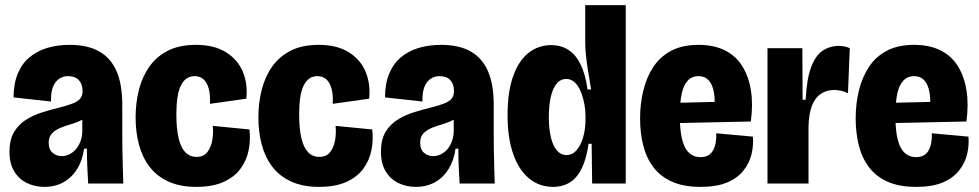

<svg xmlns="http://www.w3.org/2000/svg" viewBox="-20 -716 3819 749"><path d="M153 13Q116 13 85 -2Q54 -17 35.5 -47.5Q17 -78 17 -124Q17 -170 34 -199.5Q51 -229 79.5 -247.5Q108 -266 142.5 -277Q177 -288 210 -296Q246 -305 265.5 -313Q285 -321 293.5 -332Q302 -343 302 -361Q302 -388 287.5 -403.5Q273 -419 245 -419Q226 -419 210.5 -408.5Q195 -398 186.5 -376.5Q178 -355 179 -320L33 -336Q33 -389 49 -428Q65 -467 94.5 -492Q124 -517 164 -529Q204 -541 252 -541Q322 -541 367.5 -515Q413 -489 435 -437.5Q457 -386 457 -308V-196Q457 -164 457.5 -131Q458 -98 459 -65Q460 -32 461 0H324Q322 -33 320.5 -66.5Q319 -100 319 -136H308Q302 -91 281.5 -57.5Q261 -24 228.5 -5.5Q196 13 153 13ZM221 -107Q235 -107 248.5 -113Q262 -119 273.5 -131Q285 -143 292.5 -161Q300 -179 301 -201V-264L326 -269Q316 -257 300 -248.5Q284 -240 266.5 -234.5Q249 -229 232 -223.5Q215 -218 201 -210Q187 -202 178.5 -190Q170 -178 170 -159Q170 -133 185 -120Q200 -107 221 -107Z M746 13Q682 13 636.5 -8Q591 -29 563 -66Q535 -103 522 -152Q509 -201 509 -258Q509 -315 522 -366Q535 -417 563 -456.5Q591 -496 635.5 -518.5Q680 -541 744 -541Q816 -541 862 -512Q908 -483 927.5 -435.5Q947 -388 941 -331L799 -311Q801 -345 794.5 -369.5Q788 -394 774 -406.5Q760 -419 739 -419Q721 -419 707.5 -409.5Q694 -400 685 -381Q676 -362 672 -334Q668 -306 668 -270Q668 -215 676.5 -178Q685 -141 702.5 -122.5Q720 -104 747 -104Q775 -104 789.5 -123.5Q804 -143 808.5 -171Q813 -199 810 -225L953 -211Q958 -170 950 -130Q942 -90 918 -57.5Q894 -25 851.5 -6Q809 13 746 13Z M1225 13Q1161 13 1115.5 -8Q1070 -29 1042 -66Q1014 -103 1001 -152Q988 -201 988 -258Q988 -315 1001 -366Q1014 -417 1042 -456.5Q1070 -496 1114.5 -518.5Q1159 -541 1223 -541Q1295 -541 1341 -512Q1387 -483 1406.5 -435.5Q1426 -388 1420 -331L1278 -311Q1280 -345 1273.5 -369.5Q1267 -394 1253 -406.5Q1239 -419 1218 -419Q1200 -419 1186.5 -409.5Q1173 -400 1164 -381Q1155 -362 1151 -334Q1147 -306 1147 -270Q1147 -215 1155.5 -178Q1164 -141 1181.5 -122.5Q1199 -104 1226 -104Q1254 -104 1268.5 -123.5Q1283 -143 1287.5 -171Q1292 -199 1289 -225L1432 -211Q1437 -170 1429 -130Q1421 -90 1397 -57.5Q1373 -25 1330.5 -6Q1288 13 1225 13Z M1602 13Q1565 13 1534 -2Q1503 -17 1484.5 -47.5Q1466 -78 1466 -124Q1466 -170 1483 -199.5Q1500 -229 1528.5 -247.5Q1557 -266 1591.5 -277Q1626 -288 1659 -296Q1695 -305 1714.5 -313Q1734 -321 1742.5 -332Q1751 -343 1751 -361Q1751 -388 1736.5 -403.5Q1722 -419 1694 -419Q1675 -419 1659.5 -408.5Q1644 -398 1635.5 -376.5Q1627 -355 1628 -320L1482 -336Q1482 -389 1498 -428Q1514 -467 1543.5 -492Q1573 -517 1613 -529Q1653 -541 1701 -541Q1771 -541 1816.5 -515Q1862 -489 1884 -437.5Q1906 -386 1906 -308V-196Q1906 -164 1906.5 -131Q1907 -98 1908 -65Q1909 -32 1910 0H1773Q1771 -33 1769.5 -66.5Q1768 -100 1768 -136H1757Q1751 -91 1730.5 -57.5Q1710 -24 1677.5 -5.5Q1645 13 1602 13ZM1670 -107Q1684 -107 1697.5 -113Q1711 -119 1722.5 -131Q1734 -143 1741.5 -161Q1749 -179 1750 -201V-264L1775 -269Q1765 -257 1749 -248.5Q1733 -240 1715.5 -234.5Q1698 -229 1681 -223.5Q1664 -218 1650 -210Q1636 -202 1627.5 -190Q1619 -178 1619 -159Q1619 -133 1634 -120Q1649 -107 1670 -107Z M2137 13Q2085 13 2045 -19Q2005 -51 1982.5 -114Q1960 -177 1960 -267Q1960 -357 1981.5 -418Q2003 -479 2041.5 -509.5Q2080 -540 2130 -540Q2169 -540 2198 -521Q2227 -502 2245.5 -463.5Q2264 -425 2272 -367H2286Q2280 -403 2274.5 -436Q2269 -469 2266 -498Q2263 -527 2263 -550V-696H2421V-230V0H2290L2288 -155H2276Q2268 -98 2250 -60.5Q2232 -23 2204 -5Q2176 13 2137 13ZM2190 -111Q2208 -111 2221.5 -122.5Q2235 -134 2244.5 -153.5Q2254 -173 2259 -197.5Q2264 -222 2264 -249V-264Q2264 -287 2260 -308.5Q2256 -330 2249.5 -348.5Q2243 -367 2234 -380.5Q2225 -394 2213.5 -401Q2202 -408 2189 -408Q2167 -408 2152 -390.5Q2137 -373 2129 -339.5Q2121 -306 2121 -259Q2121 -214 2129 -180.5Q2137 -147 2152.5 -129Q2168 -111 2190 -111Z M2713 13Q2647 13 2602 -7Q2557 -27 2529.5 -63Q2502 -99 2489.5 -148Q2477 -197 2477 -254Q2477 -311 2489.5 -362.5Q2502 -414 2528.5 -454.5Q2555 -495 2598.5 -518Q2642 -541 2705 -541Q2765 -541 2808 -519.5Q2851 -498 2876 -457.5Q2901 -417 2909.5 -362.5Q2918 -308 2909 -242L2582 -235V-314L2788 -319L2765 -273Q2771 -324 2765 -356Q2759 -388 2744 -403.5Q2729 -419 2705 -419Q2679 -419 2662.5 -401Q2646 -383 2639 -349Q2632 -315 2632 -266Q2632 -180 2652 -141.5Q2672 -103 2713 -103Q2731 -103 2743 -110Q2755 -117 2762 -130Q2769 -143 2772 -160Q2775 -177 2774 -196L2917 -183Q2920 -150 2912 -115.5Q2904 -81 2881 -51.5Q2858 -22 2817.5 -4.5Q2777 13 2713 13Z M2974 0V-284V-528H3110L3111 -327H3123Q3127 -408 3144 -453.5Q3161 -499 3189 -518Q3217 -537 3253 -537Q3263 -537 3273.5 -535Q3284 -533 3295 -528L3288 -352Q3275 -359 3261 -362Q3247 -365 3234 -365Q3204 -365 3181.5 -349.5Q3159 -334 3147 -302.5Q3135 -271 3134 -221V0Z M3554 13Q3488 13 3443 -7Q3398 -27 3370.5 -63Q3343 -99 3330.5 -148Q3318 -197 3318 -254Q3318 -311 3330.5 -362.5Q3343 -414 3369.5 -454.5Q3396 -495 3439.5 -518Q3483 -541 3546 -541Q3606 -541 3649 -519.5Q3692 -498 3717 -457.5Q3742 -417 3750.5 -362.5Q3759 -308 3750 -242L3423 -235V-314L3629 -319L3606 -273Q3612 -324 3606 -356Q3600 -388 3585 -403.5Q3570 -419 3546 -419Q3520 -419 3503.5 -401Q3487 -383 3480 -349Q3473 -315 3473 -266Q3473 -180 3493 -141.5Q3513 -103 3554 -103Q3572 -103 3584 -110Q3596 -117 3603 -130Q3610 -143 3613 -160Q3616 -177 3615 -196L3758 -183Q3761 -150 3753 -115.5Q3745 -81 3722 -51.5Q3699 -22 3658.5 -4.5Q3618 13 3554 13Z"/></svg>

Font: Bricolage Grotesque 72pt SemiCondensed ExtraBold
Style: Regular
Weight: 800
Width: 4
Designer: Mathieu Triay
Foundry: Atelier Triay
Version: Version 1.001;gftools[0.9.33.dev8+g029e19f]